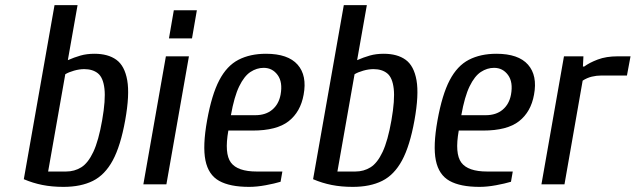

<svg xmlns="http://www.w3.org/2000/svg" viewBox="-20 -720 2483 750"><path d="M228 10Q183 10 145.5 2.5Q108 -5 73 -20L193 -700H283L245 -485Q270 -496 294.5 -503Q319 -510 349 -510Q402 -510 434.5 -486.5Q467 -463 477 -406.5Q487 -350 469 -250Q451 -150 420.5 -93.5Q390 -37 343 -13.5Q296 10 228 10ZM168 -50H238Q271 -50 297.5 -66.5Q324 -83 344.5 -126.5Q365 -170 379 -250Q393 -330 388 -373.5Q383 -417 362.5 -433.5Q342 -450 309 -450Q290 -450 269 -444Q248 -438 235 -430Z M640 -570 659 -680H749L730 -570ZM540 0 628 -500H718L630 0Z M953 10Q878 10 836 -13.5Q794 -37 782.5 -93.5Q771 -150 789 -250Q807 -350 836.5 -406.5Q866 -463 911.5 -486.5Q957 -510 1019 -510Q1105 -510 1142.5 -467.5Q1180 -425 1166 -350Q1154 -283 1107.5 -246.5Q1061 -210 967 -210H872Q856 -120 882 -85Q908 -50 983 -50H1083L1076 -10Q1053 -3 1018 3.5Q983 10 953 10ZM882 -270H977Q1018 -270 1043.5 -291.5Q1069 -313 1076 -350Q1085 -399 1064.5 -427Q1044 -455 1010 -455Q983 -455 958.5 -439Q934 -423 914.5 -383Q895 -343 882 -270Z M1358 10Q1313 10 1275.5 2.5Q1238 -5 1203 -20L1323 -700H1413L1375 -485Q1400 -496 1424.5 -503Q1449 -510 1479 -510Q1532 -510 1564.5 -486.5Q1597 -463 1607 -406.5Q1617 -350 1599 -250Q1581 -150 1550.5 -93.5Q1520 -37 1473 -13.5Q1426 10 1358 10ZM1298 -50H1368Q1401 -50 1427.5 -66.5Q1454 -83 1474.5 -126.5Q1495 -170 1509 -250Q1523 -330 1518 -373.5Q1513 -417 1492.5 -433.5Q1472 -450 1439 -450Q1420 -450 1399 -444Q1378 -438 1365 -430Z M1853 10Q1778 10 1736 -13.5Q1694 -37 1682.5 -93.5Q1671 -150 1689 -250Q1707 -350 1736.5 -406.5Q1766 -463 1811.5 -486.5Q1857 -510 1919 -510Q2005 -510 2042.5 -467.5Q2080 -425 2066 -350Q2054 -283 2007.5 -246.5Q1961 -210 1867 -210H1772Q1756 -120 1782 -85Q1808 -50 1883 -50H1983L1976 -10Q1953 -3 1918 3.5Q1883 10 1853 10ZM1782 -270H1877Q1918 -270 1943.5 -291.5Q1969 -313 1976 -350Q1985 -399 1964.5 -427Q1944 -455 1910 -455Q1883 -455 1858.5 -439Q1834 -423 1814.5 -383Q1795 -343 1782 -270Z M2095 0 2183 -500H2259L2257 -460H2262Q2282 -475 2315 -487.5Q2348 -500 2393 -500H2443L2429 -425H2329Q2310 -425 2291.5 -420.5Q2273 -416 2256 -405L2185 0Z"/></svg>

Font: Cuprum
Style: Italic
Weight: 400
Italic angle: -10°
Designer: Jovanny Lemonad
Foundry: Jovanny Lemonad
Version: Version 3.000